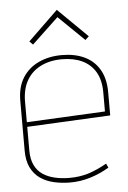

<svg xmlns="http://www.w3.org/2000/svg" viewBox="-52 -735 523 785"><g transform="rotate(-5 210.0 -342.0)"><path d="M332 -577 211 -696 88 -577 102 -563 211 -666 317 -563ZM49 -133V-230L391 -247V-342Q391 -398 369 -435.5Q347 -473 307.5 -491.5Q268 -510 215 -510Q162 -510 120 -490.5Q78 -471 54 -433Q30 -395 30 -339V-134Q30 -93 43.5 -65Q57 -37 81 -20Q105 -3 137 4.5Q169 12 205 12Q247 12 287.5 -0.5Q328 -13 365 -35L357 -52Q314 -28 279 -17.5Q244 -7 203 -7Q171 -7 143 -13.5Q115 -20 94 -34Q73 -48 61 -72.5Q49 -97 49 -133ZM371 -343V-265L49 -249V-333Q49 -384 69 -419.5Q89 -455 126.5 -474Q164 -493 214 -493Q262 -493 297 -476.5Q332 -460 351.5 -427Q371 -394 371 -343Z"/></g></svg>

Font: Advent Pro Thin
Style: Regular
Weight: 250
Version: Version 3.000